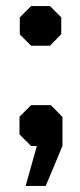

<svg xmlns="http://www.w3.org/2000/svg" viewBox="-20 -479 263 630"><path d="M45 -366V-422L82 -459H144L181 -422V-367L144 -329H82ZM101 0H82L44 -38V-96L82 -134H147L185 -95V0L130 131H64Z"/></svg>

Font: Chakra Petch SemiBold
Style: Regular
Weight: 600
Designer: Katatrad Aksorn Co.,Ltd.
Foundry: Cadson Demak Co.,Ltd.
Version: Version 1.000; ttfautohint (v1.6)